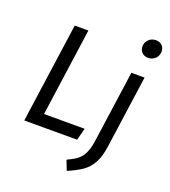

<svg xmlns="http://www.w3.org/2000/svg" viewBox="-173 -905 1101 1243"><g transform="rotate(20 378.0 -283.5)"><path d="M168 -83H448L426 0H62L159 -689H253ZM406 145Q448 126 472.5 107.5Q497 89 513.5 57Q530 25 538 -29L608 -527H699L629 -29Q619 44 595.5 87.5Q572 131 534.5 158Q497 185 432 213ZM617 -712Q617 -741 637 -760.5Q657 -780 686 -780Q713 -780 729 -764Q745 -748 745 -723Q745 -694 725 -674.5Q705 -655 676 -655Q649 -655 633 -671.5Q617 -688 617 -712Z"/></g></svg>

Font: Fira Sans
Style: Italic
Weight: 400
Italic angle: -8°
Designer: bBox Type GmbH & Carrois Corporate GbR & Edenspiekermann AG
Foundry: bBox Type GmbH & Carrois Corporate GbR & Edenspiekermann AG
Version: Version 4.301